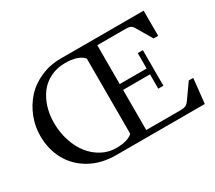

<svg xmlns="http://www.w3.org/2000/svg" viewBox="-124 -903 1277 1143"><g transform="rotate(-30 514.5 -331.5)"><path d="M383.8 0Q282.7 0 206.1 -43.5Q129.4 -86.9 89.8 -160.2Q50.3 -233.4 50.3 -324.2Q50.3 -389.6 74.2 -450.7Q98.1 -511.7 140.4 -558.8Q182.6 -606 246.8 -634.5Q311 -663.1 385.7 -663.1H956.1V-490.2H924.8L861.8 -597.2Q853 -612.3 842 -617.7Q831.1 -623 808.6 -623H614.3V-356H799.3V-461.9H834.5V-217.3H799.3V-315.9H614.3V-40H849.1Q872.6 -40 885.3 -45.9Q897.9 -51.8 909.2 -67.4L981 -168.9H1011.7L993.7 0ZM405.8 -36.1Q487.8 -36.1 520.5 -68.8V-585.4Q484.9 -627 393.6 -627Q338.4 -627 293.2 -604.7Q248 -582.5 219.2 -544.4Q190.4 -506.3 175 -456.8Q159.7 -407.2 159.7 -351.1Q159.7 -284.7 179.2 -225.8Q198.7 -167 231.9 -125.5Q265.1 -84 310.3 -60.1Q355.5 -36.1 405.8 -36.1Z"/></g></svg>

Font: Elstob 8pt
Style: Regular
Weight: 400
Designer: Peter S. Baker
Version: Version 1.015